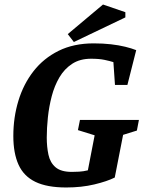

<svg xmlns="http://www.w3.org/2000/svg" viewBox="-20 -820 642 850"><path d="M273 10Q188 10 136.5 -15Q85 -40 62 -91Q39 -142 39 -218Q39 -300 61.5 -374Q84 -448 128.5 -505Q173 -562 239.5 -595Q306 -628 395 -628Q436 -628 471 -624Q506 -620 534.5 -613Q563 -606 583 -598L544 -444H489L482 -545Q466 -550 442.5 -555Q419 -560 383 -560Q334 -560 299.5 -537.5Q265 -515 243 -477.5Q221 -440 209 -394Q197 -348 192 -300.5Q187 -253 187 -211Q187 -170 194.5 -135Q202 -100 226 -79.5Q250 -59 298 -59Q311 -59 330 -60Q349 -61 369 -66L399 -221L325 -244L334 -289H595L586 -242L525 -223L488 -34Q454 -17 397.5 -3.5Q341 10 273 10ZM307 -634 280 -669 436 -800 535 -766V-743Z"/></svg>

Font: Manuale
Style: Bold Italic
Weight: 700
Italic angle: -11°
Version: Version 1.002